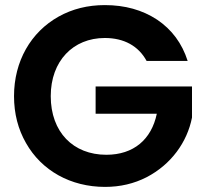

<svg xmlns="http://www.w3.org/2000/svg" viewBox="-20 -727 808 753"><path d="M82 -166C143 -58 257 6 392 6C452 6 506 -7 555 -32C651 -82 714 -169 733 -266V-388H355V-281H595C574 -180 504 -120 397 -120C267 -120 179 -209 179 -350C179 -488 267 -578 391 -578C466 -578 523 -547 555 -488H716C694 -557 654 -611 596 -650C538 -688 470 -707 391 -707C324 -707 264 -692 210 -662C101 -601 35 -487 35 -350C35 -281 51 -220 82 -166Z"/></svg>

Font: Poppins SemiBold
Style: Regular
Weight: 600
Designer: Ninad Kale (Devanagari), Jonny Pinhorn (Latin)
Foundry: Indian Type Foundry
Version: 4.004